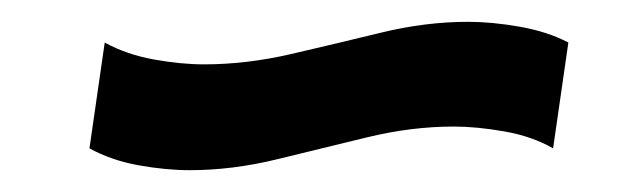

<svg xmlns="http://www.w3.org/2000/svg" viewBox="-20 -438 580 176"><path d="M154 -282Q132 -282 107 -286.5Q82 -291 62 -302L76 -399Q96 -388 121 -383.5Q146 -379 167 -379Q206 -379 247 -388.5Q288 -398 329 -408Q370 -418 409 -418Q431 -418 456.5 -413.5Q482 -409 501 -399L487 -302Q468 -313 442.5 -317.5Q417 -322 396 -322Q357 -322 316 -312Q275 -302 234 -292Q193 -282 154 -282Z"/></svg>

Font: Pathway Extreme SemiCondensed
Style: Bold Italic
Weight: 700
Width: 4
Italic angle: -8°
Version: Version 1.001;gftools[0.9.26]